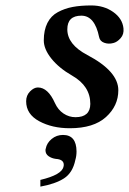

<svg xmlns="http://www.w3.org/2000/svg" viewBox="-20 -464 479 713"><path d="M438.5 -358.9Q440.9 -336.9 428 -322.3Q415 -307.6 400.9 -304.2Q382.8 -299.3 366.9 -305.2Q351.1 -311 348.1 -326.2Q332 -405.8 282.2 -405.8Q230 -405.8 230 -355Q230 -298.8 304.2 -259.8Q419.4 -199.2 419.4 -128.9Q419.4 -70.8 373.5 -29.3Q327.6 12.2 239.3 12.2Q173.8 12.2 125.5 -13.9Q77.1 -40 77.1 -87.9Q77.1 -109.9 91.6 -124.5Q106 -139.2 120.6 -139.2Q158.2 -139.2 184.1 -81.1Q195.3 -56.2 215.8 -42.5Q236.3 -28.8 260.3 -28.8Q314.9 -28.8 315.4 -78.1Q315.4 -144.5 248 -183.1Q198.7 -211.4 170.7 -246.6Q142.6 -281.7 142.6 -314Q142.6 -352.1 156 -378.7Q169.4 -405.3 194.8 -418.9Q220.2 -432.6 250 -438.2Q279.8 -443.8 318.8 -443.8Q365.7 -443.8 400.1 -419.7Q434.6 -395.5 438.5 -358.9ZM213.9 37.1Q263.7 37.1 264.2 98.1Q264.2 115.2 259.8 129.9Q250 177.7 217.5 198.5Q185.1 219.2 129.9 229V204.1Q210 185.1 215.8 154.8Q216.8 151.9 216.8 147.9Q216.8 127.9 187 126Q171.9 124 160.4 116Q148.9 107.9 148.9 94.2Q148.9 90.3 149.9 87.9Q153.8 66.9 171.9 52Q189.9 37.1 213.9 37.1Z"/></svg>

Font: Linux Libertine
Style: Semibold Italic
Weight: 600
Italic angle: -11.5°
Designer: Philipp H. Poll
Foundry: Philipp H. Poll
Version: Version 5.1.2 ; ttfautohint (v0.9)